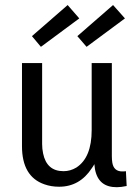

<svg xmlns="http://www.w3.org/2000/svg" viewBox="-20 -742 540 772"><path d="M450.2 10.7Q465.8 10.7 489.3 5.9L486.3 -53.7Q480.5 -52.7 471.7 -52.7Q437.5 -52.7 431.6 -87.9Q429.7 -99.6 429.7 -114.3V-488.3H348.6V-218.8Q348.6 -108.4 287.1 -68.4Q262.7 -53.7 235.4 -53.7Q168 -53.7 153.3 -125Q149.4 -143.6 149.4 -163.1V-488.3H68.4V-154.3Q68.4 -32.2 158.2 -1Q185.5 8.8 217.8 8.8Q300.8 8.8 349.6 -66.4Q355.5 -74.2 359.4 -82Q365.2 2 433.6 9.8Q441.4 10.7 450.2 10.7ZM298.8 -668 252 -721.7 108.4 -596.7 144.5 -553.7ZM482.4 -668 434.6 -721.7 291 -596.7 328.1 -553.7Z"/></svg>

Font: Yaldevi Colombo Medium
Style: Regular
Weight: 500
Designer: Sol Matas, Denzil Rajitha, Kosala Senevirathne and Pathum Egodawatta
Foundry: Mooniak
Version: Version 1.020 ; ttfautohint (v1.6)